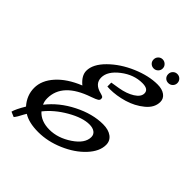

<svg xmlns="http://www.w3.org/2000/svg" viewBox="-245 -910 1178 1178"><g transform="rotate(45 344.5 -320.5)"><path d="M649 -574Q649 -524 601.5 -485Q554 -446 492.5 -428Q431 -410 374 -410Q359 -410 352 -411V-445Q354 -445 410 -454.5Q466 -464 504.5 -488Q543 -512 543 -542Q543 -578 489 -578Q416 -578 351 -528Q286 -478 286 -423Q286 -368 354 -352Q369 -348 374 -344Q379 -340 379 -330Q379 -320 369.5 -313.5Q360 -307 326 -295Q142 -232 142 -99Q142 -72 152 -53Q213 -131 310 -180Q407 -229 497 -229Q544 -229 572 -208.5Q600 -188 600 -152Q600 -96 548 -40Q496 16 413.5 51.5Q331 87 249.5 87Q168 87 121 57Q120 58 112 72Q92 112 78 128L45 114Q52 86 86 29Q40 -23 40 -87.5Q40 -152 92.5 -210.5Q145 -269 239 -307Q192 -346 192 -388Q192 -445 252 -504.5Q312 -564 398.5 -601Q485 -638 561 -638Q601 -638 625 -620.5Q649 -603 649 -574ZM439 -169Q380 -169 301.5 -124Q223 -79 174 -17Q214 28 287.5 28Q361 28 431.5 -19.5Q502 -67 502 -122Q502 -144 485 -156.5Q468 -169 439 -169ZM446.5 -701Q435 -712 435 -729Q435 -746 446.5 -757.5Q458 -769 474 -769Q490 -769 502 -757.5Q514 -746 514 -729.5Q514 -713 502.5 -701.5Q491 -690 474.5 -690Q458 -690 446.5 -701ZM573 -701Q562 -712 562 -729Q562 -746 573.5 -757.5Q585 -769 601.5 -769Q618 -769 629.5 -757.5Q641 -746 641 -729.5Q641 -713 629.5 -701.5Q618 -690 601 -690Q584 -690 573 -701Z"/></g></svg>

Font: Marck Script
Style: Regular
Weight: 400
Designer: Denis Masharov, Marck Fogel
Foundry: Denis Masharov
Version: Version 1.002